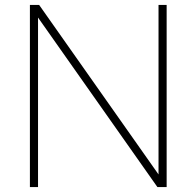

<svg xmlns="http://www.w3.org/2000/svg" viewBox="-20 -760 798 780"><path d="M101.5 0V-740H139L639 -30H624V-740H657V0H619.5L119.5 -710H134.5V0Z"/></svg>

Font: Encode Sans SC SemiExpanded Thin
Style: Regular
Weight: 250
Width: 6
Designer: Multiple Designers
Foundry: Impallari Type
Version: Version 3.002